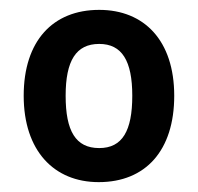

<svg xmlns="http://www.w3.org/2000/svg" viewBox="-20 -742 401 389"><path d="M333 -548C333 -660 272 -722 181 -722C87 -722 28 -659 28 -548C28 -437 89 -373 180 -373C275 -373 333 -437 333 -548ZM113 -548C113 -619 134 -653 181 -653C227 -653 248 -619 248 -548C248 -477 228 -442 181 -442C133 -442 113 -477 113 -548Z"/></svg>

Font: Noto Sans Lao Looped SemiCondensed SemiBold
Style: Regular
Weight: 600
Width: 4
Designer: Mark Frömberg, Ben Mitchell
Foundry: The Fontpad Ltd
Version: Version 1.002